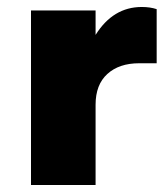

<svg xmlns="http://www.w3.org/2000/svg" viewBox="-20 -530 469 550"><path d="M386.2 -510Q410 -510 428.8 -503.8V-348.8H378.8Q321.2 -348.8 287.5 -318.1Q253.8 -287.5 253.8 -230V0H68.8V-500H253.8V-430Q303.8 -510 386.2 -510Z"/></svg>

Font: Now Alt Black
Style: Regular
Weight: 900
Designer: Alfredo Marco Pradil
Foundry: Alfredo Marco Pradil
Version: Version 1.002;PS 001.002;hotconv 1.0.88;makeotf.lib2.5.64775